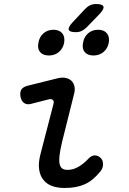

<svg xmlns="http://www.w3.org/2000/svg" viewBox="-20 -925 640 955"><path d="M133 -408Q113 -403 99.5 -413Q86 -423 82 -444Q78 -467 86.5 -480Q95 -493 119 -499L264 -535Q288 -541 306 -537.5Q324 -534 335 -523.5Q346 -513 350 -496.5Q354 -480 349 -460L290 -224Q279 -179 276 -151Q273 -123 277 -107.5Q281 -92 291 -86Q301 -80 316 -80Q344 -80 370.5 -95.5Q397 -111 418 -134Q435 -152 451 -152Q467 -152 479 -141Q492 -130 492.5 -109.5Q493 -89 479 -72Q461 -50 442 -34Q423 -18 401.5 -8.5Q380 1 355.5 5.5Q331 10 301 10Q267 10 240 0.5Q213 -9 196 -30Q179 -51 174.5 -83.5Q170 -116 182 -161L246 -408Q250 -422 242.5 -428Q235 -434 223 -431ZM357 -765Q326 -765 322 -777Q318 -789 341 -814L402 -879Q414 -892 427.5 -898.5Q441 -905 458 -905Q490 -905 494.5 -892.5Q499 -880 474 -854L411 -789Q399 -777 386 -771Q373 -765 357 -765ZM445 -649Q416 -649 401.5 -666Q387 -683 393 -712Q398 -742 418.5 -759.5Q439 -777 468 -777Q497 -777 511.5 -759.5Q526 -742 521 -712Q515 -683 494.5 -666Q474 -649 445 -649ZM223 -649Q194 -649 179.5 -666Q165 -683 171 -712Q176 -742 196.5 -759.5Q217 -777 246 -777Q275 -777 289.5 -759.5Q304 -742 299 -712Q293 -683 272.5 -666Q252 -649 223 -649Z"/></svg>

Font: Maple Mono Normal NL
Style: Italic
Weight: 400
Italic angle: -10°
Monospace: yes
Designer: subframe7536
Version: Version 7.000